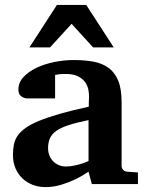

<svg xmlns="http://www.w3.org/2000/svg" viewBox="-20 -742 593 774"><path d="M350.1 0 336.9 -49.8Q311 -32.2 282.7 -18.6Q257.8 -6.8 227.1 2.7Q196.3 12.2 163.1 12.2Q135.7 12.2 112.1 3.2Q88.4 -5.9 70.6 -22.7Q52.7 -39.6 42.5 -63.5Q32.2 -87.4 32.2 -117.2Q32.2 -139.6 35.9 -158.7Q39.6 -177.7 50.5 -194.1Q61.5 -210.4 82 -225.3Q102.5 -240.2 136.5 -254.4Q170.4 -268.6 219.7 -282.7Q269 -296.9 337.9 -312V-324.2Q337.9 -331.5 338.4 -337.4Q338.4 -344.2 338.9 -351.1Q339.4 -365.2 335.9 -381.6Q332.5 -397.9 322.3 -411.9Q312 -425.8 293.5 -434.8Q274.9 -443.8 245.1 -443.8Q234.9 -443.8 226.8 -443.4Q218.8 -442.9 213.4 -441.9Q207 -440.9 202.1 -439.9V-345.2H99.1Q86.4 -344.2 76.7 -347.7Q68.4 -350.6 61.3 -357.9Q54.2 -365.2 54.2 -380.9Q54.2 -408.7 74 -430.7Q93.8 -452.6 125.7 -468Q157.7 -483.4 197.5 -491.7Q237.3 -500 276.9 -500Q319.8 -500 355.5 -493.7Q391.1 -487.3 416.7 -469Q442.4 -450.7 456.3 -417.5Q470.2 -384.3 470.2 -330.1V-73.2Q470.2 -64 476.6 -57.4Q482.9 -50.8 492.2 -49.8L536.1 -46.9V0ZM336.9 -257.8Q288.6 -248 257.1 -237.8Q225.6 -227.5 207 -214.4Q188.5 -201.2 181.2 -184.3Q173.8 -167.5 173.8 -145Q173.8 -129.4 179 -116Q184.1 -102.5 193.6 -92.5Q203.1 -82.5 216.3 -76.7Q229.5 -70.8 245.1 -70.8Q261.2 -70.8 277.6 -74.2Q293.9 -77.6 307.1 -81.5Q322.8 -86.4 336.9 -92.8ZM355.5 -550.8 268.6 -646 181.6 -550.8H98.6L209.5 -722.2H327.6L438.5 -550.8Z"/></svg>

Font: Charis SIL
Style: Bold
Weight: 700
Foundry: SIL International
Version: Version 4.112